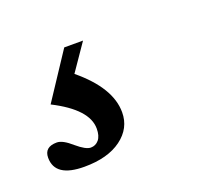

<svg xmlns="http://www.w3.org/2000/svg" viewBox="-70 -64 369 337"><g transform="rotate(-20 114.0 104.5)"><path d="M38.1 209Q-16.6 209 -16.6 172.4Q-16.6 152.3 6.8 152.3Q17.6 152.3 34.2 167Q50.8 181.2 60.1 181.2Q69.3 181.2 75.2 174.1Q81.1 167 81.1 153.3Q81.1 117.2 19.5 85.9L76.2 0H111.3L77.1 49.8Q132.8 95.7 132.8 141.6Q132.8 171.4 107.4 190.2Q82 209 38.1 209Z"/></g></svg>

Font: Elstob Light
Style: Italic
Weight: 300
Italic angle: -20°
Designer: Peter S. Baker
Version: Version 1.015